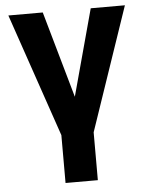

<svg xmlns="http://www.w3.org/2000/svg" viewBox="-52 -573 630 815"><g transform="rotate(-5 262.5 -165.5)"><path d="M160.9 -530.3 265.4 -162.1 365.3 -530.3H510.9L331.8 -4.7V199.2H194.2V-4.7L14.3 -530.3Z"/></g></svg>

Font: Pretendard JP Variable
Style: Regular
Weight: 400
Designer: Base glyphs from Inter by Rasmus Andersson; Hangul glyphs from Noto Sans CJK(Source Han Sans) by Jang Soo-young and Kang
Foundry: Kil Hyung-jin
Version: Version 1.307;Glyphs 3.2 (3192)